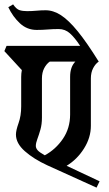

<svg xmlns="http://www.w3.org/2000/svg" viewBox="-43 -849 500 879"><path d="M81 -798Q103 -798 124 -800Q145 -802 166 -802Q201 -802 236 -779.5Q271 -757 313 -705.5Q355 -654 409 -567Q394 -557 383.5 -537Q373 -517 373 -490V-273Q373 -219 341.5 -169Q310 -119 262 -90L413 -19L399 10L174 -92Q111 -121 70.5 -157Q30 -193 30 -233Q30 -252 42 -285.5Q54 -319 54 -362V-497Q54 -513 57 -528L-23 -615L-13 -639H324Q299 -677 277 -696.5Q255 -716 226 -716Q199 -716 175.5 -714Q152 -712 125 -712Q81 -712 48.5 -742Q16 -772 -5 -816L17 -829Q32 -807 46.5 -802.5Q61 -798 81 -798ZM121 -181Q121 -171 129 -161.5Q137 -152 162 -138Q212 -165 245 -213.5Q278 -262 278 -325V-497Q278 -543 302 -567H185Q170 -557 159.5 -537Q149 -517 149 -490V-310Q149 -280 142 -255.5Q135 -231 128 -212.5Q121 -194 121 -181Z"/></svg>

Font: Jaini
Style: Regular
Weight: 400
Designer: Maithili Shingre, Girish Dalvi (Devanagari), Taresh Vohra (Latin)
Foundry: Ek Type
Version: Version 2.000; ttfautohint (v1.8.4.7-5d5b)